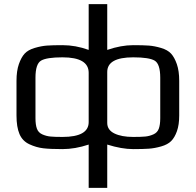

<svg xmlns="http://www.w3.org/2000/svg" viewBox="-20 -713 949 931"><path d="M500 198H410V-12Q344 10 283 10Q223 10 189.5 6Q156 2 122.5 -13.5Q89 -29 74.5 -63Q60 -97 60 -153V-321Q60 -369 71.5 -402Q83 -435 99.5 -453Q116 -471 148 -480.5Q180 -490 207.5 -492Q235 -494 283 -494Q347 -494 410 -471V-693H500V-471Q567 -494 626 -494Q674 -494 701.5 -492Q729 -490 761 -480.5Q793 -471 809.5 -453Q826 -435 837.5 -402Q849 -369 849 -321V-153Q849 -108 838 -77Q827 -46 810 -29Q793 -12 761.5 -3Q730 6 701.5 8Q673 10 626 10Q570 10 500 -12ZM283 -49Q410 -49 410 -121V-360Q410 -435 283 -435Q206 -435 179 -419Q152 -403 152 -336V-140Q152 -108 159 -89Q166 -70 185 -61.5Q204 -53 224 -51Q244 -49 283 -49ZM757 -140V-336Q757 -403 730 -419Q703 -435 626 -435Q500 -435 500 -364V-117Q500 -83 534.5 -66Q569 -49 626 -49Q665 -49 685 -51Q705 -53 724 -61.5Q743 -70 750 -89Q757 -108 757 -140Z"/></svg>

Font: Play
Style: Regular
Weight: 400
Designer: Jonas Hecksher
Foundry: Jonas Hecksher, Playtypeª, e-types AS
Version: Version 1.002